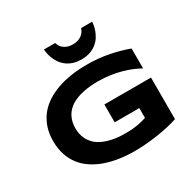

<svg xmlns="http://www.w3.org/2000/svg" viewBox="-200 -1144 1382 1371"><g transform="rotate(-30 491.0 -458.5)"><path d="M537.1 -688Q635.7 -688 720.5 -671.1Q805.2 -654.3 876 -627.9V-463.9Q848.1 -479.5 813.2 -494.1Q778.3 -508.8 737.3 -520Q696.3 -531.2 649.4 -538.1Q602.5 -544.9 550.8 -544.9Q486.3 -544.9 438.5 -535.6Q390.6 -526.4 356.4 -510.7Q322.3 -495.1 300.3 -474.4Q278.3 -453.6 265.6 -430.2Q252.9 -406.7 248 -382.3Q243.2 -357.9 243.2 -335Q243.2 -314.9 247.3 -291.5Q251.5 -268.1 262.9 -244.6Q274.4 -221.2 294.9 -199.7Q315.4 -178.2 348.4 -161.6Q381.3 -145 427.7 -135Q474.1 -125 538.1 -125Q570.3 -125 594.2 -127Q618.2 -128.9 637.9 -132.3Q657.7 -135.7 675 -140.6Q692.4 -145.5 710.9 -150.9V-231.9H507.8V-378.9H892.1V-36.1Q856 -23.9 811.3 -13.9Q766.6 -3.9 719 3.2Q671.4 10.3 623.5 14.2Q575.7 18.1 533.2 18.1Q467.3 18.1 406.7 9.3Q346.2 0.5 293.7 -17.8Q241.2 -36.1 198 -64.5Q154.8 -92.8 124.3 -131.8Q93.8 -170.9 76.9 -221.4Q60.1 -272 60.1 -335Q60.1 -397.5 77.6 -448.2Q95.2 -499 126.7 -538.1Q158.2 -577.1 202.4 -605.5Q246.6 -633.8 299.6 -652.1Q352.5 -670.4 412.8 -679.2Q473.1 -688 537.1 -688ZM728 -934.6Q727.5 -922.4 724.1 -903.3Q720.7 -884.3 712.4 -862.5Q704.1 -840.8 690.2 -818.8Q676.3 -796.9 654.3 -779.1Q632.3 -761.2 601.6 -750Q570.8 -738.8 529.3 -738.8Q487.3 -738.8 456.5 -750Q425.8 -761.2 404.1 -779.1Q382.3 -796.9 368.2 -818.8Q354 -840.8 345.9 -862.5Q337.9 -884.3 334.2 -903.3Q330.6 -922.4 330.1 -934.6H422.4Q425.3 -925.8 431.4 -913.6Q437.5 -901.4 449.5 -890.1Q461.4 -878.9 480.7 -870.8Q500 -862.8 529.3 -862.8Q558.1 -862.8 577.4 -870.8Q596.7 -878.9 608.9 -890.1Q621.1 -901.4 627.7 -913.6Q634.3 -925.8 637.2 -934.6H728Z"/></g></svg>

Font: Syncopate
Style: Bold
Weight: 700
Designer: Astigmatic (AOETI)
Foundry: Astigmatic (AOETI)
Version: Version 1.001 2011